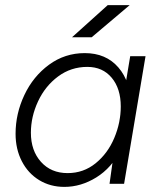

<svg xmlns="http://www.w3.org/2000/svg" viewBox="-20 -720 623 752"><path d="M422 -93 490 -500H550L466 0H409ZM41 -196Q41 -275 75.5 -348Q110 -421 172 -466.5Q234 -512 312 -512Q395 -512 443.5 -456Q492 -400 492 -308Q492 -207 454.5 -134.5Q417 -62 357 -25Q297 12 232 12Q177 12 133.5 -14.5Q90 -41 65.5 -88.5Q41 -136 41 -196ZM453 -303Q453 -373 417.5 -415.5Q382 -458 322 -458Q258 -458 207.5 -420.5Q157 -383 129 -323Q101 -263 101 -200Q101 -130 140.5 -86Q180 -42 245 -42Q307 -42 354.5 -80.5Q402 -119 427.5 -179.5Q453 -240 453 -303ZM402 -700H488L339 -574H262Z"/></svg>

Font: Oak Sans Light Italic
Style: Regular
Weight: 400
Italic angle: -9.5°
Foundry: Erik Kennedy, Walven
Version: Version 1.000;Glyphs 3.1.2 (3151)